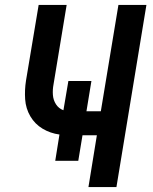

<svg xmlns="http://www.w3.org/2000/svg" viewBox="-20 -755 616 775"><path d="M337 0H450L571 -735H458L387 -306H329L349 -428H256L236 -310Q217 -317 206 -334Q195 -351 193.5 -372Q192 -393 196 -414L249 -735H136L85 -430Q79 -392 81.5 -354.5Q84 -317 102.5 -285.5Q121 -254 152 -235.5Q183 -217 220 -212L203 -106H296L313 -209H371Z"/></svg>

Font: Iosevka Sparkle SmBdObl
Style: Regular
Weight: 600
Italic angle: -9°
Designer: Belleve Invis
Foundry: Belleve Invis
Version: Version 4.5.0; ttfautohint (v1.8.3)